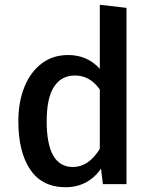

<svg xmlns="http://www.w3.org/2000/svg" viewBox="-20 -773 640 806"><path d="M511 -740V0H412L404 -65Q378 -27 340 -7Q302 13 256 13Q157 13 107 -61Q57 -135 57 -264Q57 -345 82.5 -408Q108 -471 155 -506.5Q202 -542 266 -542Q347 -542 399 -484V-753ZM176 -264Q176 -72 286 -72Q352 -72 399 -148V-397Q358 -456 295 -456Q237 -456 206.5 -408.5Q176 -361 176 -264Z"/></svg>

Font: Fira Mono Medium
Style: Regular
Weight: 500
Designer: Carrois Corporate & Edenspiekermann AG
Foundry: Carrois Corporate GbR & Edenspiekermann AG
Version: Version 3.206